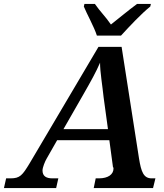

<svg xmlns="http://www.w3.org/2000/svg" viewBox="-63 -951 828 971"><path d="M427 -771H549C592 -818 652 -882 697 -918L700 -931H630C586 -899 538 -858 498 -827C470 -868 443 -893 417 -931H364L361 -918C374 -885 414 -813 427 -771ZM232 -49H202C171 -49 152 -60 152 -89C152 -104 165 -136 173 -149L226 -242H490L509 -101C508 -107 511 -108 511 -99C511 -69 484 -49 437 -49H421L411 0H711L723 -49H704C663 -49 651 -82 640 -150L552 -714H435L88 -127C50 -64 38 -49 -10 -49H-32L-43 0H221ZM360 -476C396 -539 423 -587 443 -634C443 -586 455 -518 461 -459L483 -298H258Z"/></svg>

Font: Noto Serif Semi
Style: Italic
Weight: 600
Italic angle: -12°
Designer: Monotype Design Team
Foundry: Monotype Imaging Inc.
Version: Version 1.901